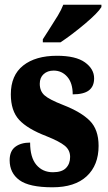

<svg xmlns="http://www.w3.org/2000/svg" viewBox="-20 -786 459 816"><path d="M21 -105Q21 -144 45 -162Q69 -180 108 -180Q108 -117 134.5 -85.5Q161 -54 205 -54Q243 -54 260.5 -72Q278 -90 278 -119Q278 -148 255.5 -166.5Q233 -185 178 -207Q97 -238 61.5 -276.5Q26 -315 26 -385Q26 -466 78.5 -507.5Q131 -549 222 -549Q302 -549 341 -521Q380 -493 380 -453Q380 -419 358 -402Q336 -385 289 -385Q289 -433 266 -459.5Q243 -486 208 -486Q182 -486 165.5 -471Q149 -456 149 -430Q149 -399 169 -381Q189 -363 248 -340Q325 -310 362 -272.5Q399 -235 399 -166Q399 -84 348.5 -37Q298 10 203 10Q104 10 62.5 -20.5Q21 -51 21 -105ZM162 -619Q163 -620 187 -658Q211 -695 226 -720Q241 -745 249 -766H411V-756Q396 -731 340 -684Q284 -637 237 -606H162Z"/></svg>

Font: Noto Serif CondBlack
Style: Regular
Weight: 900
Width: 3
Designer: Monotype Design Team
Foundry: Monotype Imaging Inc.
Version: Version 1.001